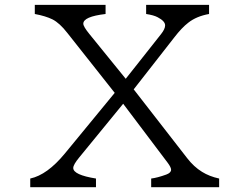

<svg xmlns="http://www.w3.org/2000/svg" viewBox="-20 -780 1040 800"><path d="M125 -759.8H419.9V-721.7Q327.1 -710.9 327.1 -681.2Q327.1 -669.4 352.1 -638.7L503.9 -451.7L650.9 -637.7Q668 -659.2 668 -674.3Q668 -691.9 637.2 -708Q621.1 -716.8 588.9 -721.7V-759.8H851.1V-721.7Q798.8 -712.4 764.6 -685.5Q737.3 -664.6 706.1 -624L537.1 -407.7L759.8 -121.1Q787.6 -85 821.8 -64Q852.5 -44.9 893.1 -36.1V0H609.9V-36.1Q635.3 -39.1 672.9 -52.7Q692.9 -60.1 692.9 -72.8Q692.9 -82.5 679.2 -101.1L493.2 -347.7L310.1 -124Q285.2 -93.8 285.2 -80.1Q285.2 -51.3 379.9 -36.1V0H106V-36.1Q176.8 -51.3 250 -140.1L458 -393.1L260.7 -642.6Q228.5 -684.1 198.7 -699.2Q169.9 -713.4 125 -721.7Z"/></svg>

Font: BIZ UDPMincho
Style: Regular
Weight: 400
Designer: TypeBank Co., Ltd.
Foundry: Morisawa Inc.
Version: Version 1.06